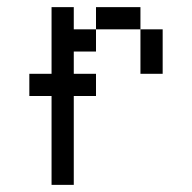

<svg xmlns="http://www.w3.org/2000/svg" viewBox="-20 -520 540 540"><path d="M250 -250V-312.5H187.5V-375H250V-437.5H187.5V-500H125V-312.5H62.5V-250H125Q125 -250 125 0H187.5Q187.5 0 187.5 -250ZM375 -437.5Q375 -437.5 375 -312.5H437.5Q437.5 -312.5 437.5 -437.5ZM250 -437.5H375V-500H250Z"/></svg>

Font: CalcUnifontExMono
Style: Regular
Weight: 500
Version: Version 15.0.06